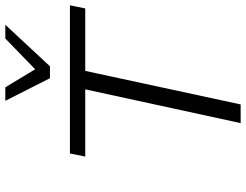

<svg xmlns="http://www.w3.org/2000/svg" viewBox="-124 -824 947 740"><g transform="rotate(-90 350.0 -453.5)"><path d="M246 0 389 -658H460L318 0ZM117 -599 129 -658H700L688 -599ZM419 -735 438 -777 572 -907H625L465 -735ZM419 -735 332 -907H384L462 -778L465 -735Z"/></g></svg>

Font: Ysabeau Infant
Style: Italic
Weight: 400
Italic angle: -12°
Designer: Christian Thalmann (Catharsis Fonts)
Version: Version 2.001;gftools[0.9.30]; featfreeze: ss01,ss02,lnum